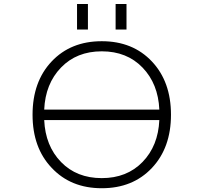

<svg xmlns="http://www.w3.org/2000/svg" viewBox="-20 -952 1040 982"><path d="M206.1 -391.6H794.9Q789.1 -523.4 709 -606.4Q628.9 -689.5 500.5 -689.5Q372.1 -689.5 292 -606.4Q211.9 -523.4 206.1 -391.6ZM206.1 -337.9Q211.9 -206.1 292 -123.5Q372.1 -41 500.5 -41Q628.9 -41 709 -123.5Q789.1 -206.1 794.9 -337.9ZM244.1 -93.8Q146.5 -196.3 146.5 -365.2Q146.5 -534.2 244.1 -637.7Q341.8 -741.2 500.5 -741.2Q659.2 -741.2 756.8 -637.7Q854.5 -534.2 854.5 -365.2Q854.5 -196.3 756.8 -92.8Q659.2 10.7 500.5 10.7Q341.8 10.7 244.1 -93.8ZM374 -800.8V-931.6H429.7V-800.8ZM571.3 -800.8V-931.6H627V-800.8Z"/></svg>

Font: Gen Shin Gothic Monospace Light
Style: Regular
Weight: 300
Designer: [Source Han Sans]
Ryoko NISHIZUKA  (kana & ideographs); Paul D. Hunt (Latin, Greek & Cyrillic); Wenlong ZHANG  (bopomofo
Version: Version 1.002.20150607